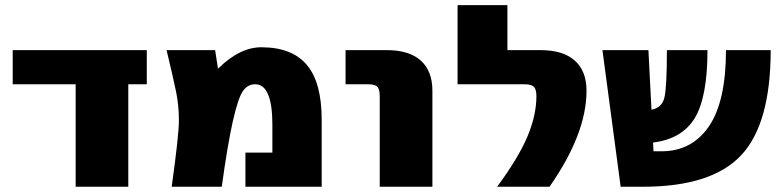

<svg xmlns="http://www.w3.org/2000/svg" viewBox="-20 -710 2973 730"><path d="M28.3 -389.6V-519.5H538.1V-389.6H467.8V0H267.6V-389.6Z M613.3 -519.5H797.9L808.6 -450.2H810.5Q891.6 -530.3 973.6 -530.3Q1089.8 -530.3 1146.5 -463.4Q1203.1 -396.5 1203.1 -254.9V0H913.1V-129.9H1015.6V-235.4Q1015.6 -389.6 950.2 -389.6Q922.9 -389.6 905.3 -366.2Q866.2 -314.5 823.2 0H632.8Q660.2 -196.3 660.2 -251.5Q660.2 -306.6 650.4 -356.4Q640.6 -406.2 613.3 -519.5Z M1293.9 -389.6V-519.5H1449.2Q1535.2 -519.5 1579.6 -480Q1624 -440.4 1624 -365.2V0H1423.8V-344.7Q1423.8 -371.1 1414.6 -380.4Q1405.3 -389.6 1378.9 -389.6Z M1719.7 -389.6V-690.4H1909.2V-519.5H2034.2Q2121.1 -519.5 2165.5 -479.5Q2210 -439.5 2210 -365.2Q2210 -201.2 2069.3 0H1870.1Q1950.2 -108.4 1984.9 -189.9Q2019.5 -271.5 2019.5 -344.7Q2019.5 -370.1 2009.8 -379.9Q2000 -389.6 1974.6 -389.6Z M2270.5 -519.5H2445.3L2457 -293Q2497.1 -299.8 2506.3 -339.8Q2515.6 -379.9 2515.6 -519.5H2669.9Q2669.9 -340.8 2621.6 -261.2Q2573.2 -181.6 2462.9 -168L2464.8 -134.8H2495.1Q2610.4 -134.8 2675.3 -229.5Q2740.2 -324.2 2740.2 -519.5H2910.2Q2910.2 -239.3 2797.9 -119.6Q2685.5 0 2424.8 0H2339.8Z"/></svg>

Font: GenEi M Gothic v2 Black
Style: Regular
Weight: 900
Version: Version 2.0